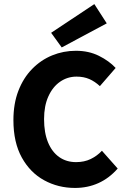

<svg xmlns="http://www.w3.org/2000/svg" viewBox="-20 -914 622 946"><path d="M349.4 12Q266.8 12 197.9 -25.6Q128.9 -63.1 87.5 -137.7Q46.1 -212.3 46.1 -322.1Q46.1 -403.4 70.6 -466.7Q95 -530.1 138.2 -574.2Q181.4 -618.4 236.9 -641.1Q292.4 -663.8 353.8 -663.8Q417.4 -663.8 467.4 -638.9Q517.4 -614.1 549.8 -579.2L472.1 -489.6Q447.6 -512.5 420.1 -524.5Q392.5 -536.5 357.1 -536.5Q312.4 -536.5 276 -511.3Q239.6 -486.1 218.4 -439.2Q197.1 -392.4 197.1 -327.1Q197.1 -260.1 216.6 -212.6Q236.2 -165.2 271.6 -140.2Q307.1 -115.2 354.7 -115.2Q395.4 -115.2 426.9 -130.5Q458.4 -145.7 482.2 -171.2L559.9 -83.6Q518 -35.7 465 -11.9Q412 12 349.4 12ZM284.1 -680.3 231.9 -752.4 444.8 -893.8 506 -798.9Z"/></svg>

Font: Source Sans 3 Variable
Style: Regular
Weight: 200
Designer: Paul D. Hunt
Foundry: Adobe Systems Incorporated
Version: Version 3.026